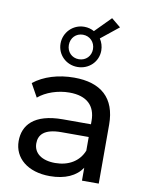

<svg xmlns="http://www.w3.org/2000/svg" viewBox="-96 -951 790 1026"><g transform="rotate(10 299.0 -438.5)"><path d="M290 -594C353 -594 401 -642 401 -702C401 -725 394 -747 382 -765L478 -842L428 -883L344 -798C328 -807 310 -812 290 -812C228 -812 180 -762 180 -702C180 -642 228 -594 290 -594ZM290 -769C328 -769 356 -740 356 -702C356 -665 329 -636 290 -636C252 -636 225 -665 225 -702C225 -741 253 -769 290 -769ZM284 -535C199 -535 120 -511 65 -467L105 -395C146 -430 210 -452 273 -452C368 -452 415 -405 415 -324V-305H263C105 -305 50 -235 50 -150C50 -58 126 6 246 6C329 6 388 -22 420 -70V0H511V-320C511 -465 429 -535 284 -535ZM262 -68C189 -68 145 -101 145 -154C145 -199 172 -236 267 -236H415V-162C391 -101 334 -68 262 -68Z"/></g></svg>

Font: AWKNG-Font Medium
Style: Regular
Weight: 500
Designer: Awakening Church
Foundry: Awakening Church
Version: Version 1.700;PS 001.700;hotconv 1.0.88;makeotf.lib2.5.64775